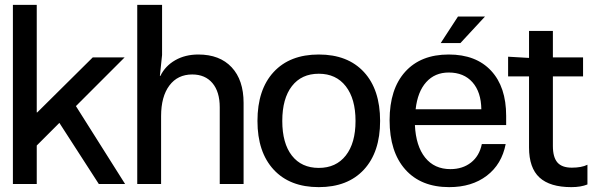

<svg xmlns="http://www.w3.org/2000/svg" viewBox="-20 -756 2467 789"><path d="M131 -736V-294H133L361 -520H492L292 -320L494 0H386L224 -251L131 -158V0H33V-736Z M646 -530 637 -444H639Q659 -485 700 -508.5Q741 -532 795 -532Q883 -532 932 -479.5Q981 -427 981 -333V0H883V-315Q883 -379 853 -414.5Q823 -450 770 -450Q710 -450 676 -404.5Q642 -359 642 -279V0H544V-736H646Z M1542 -259Q1542 -131 1475.5 -59Q1409 13 1290 13Q1171 13 1104.5 -59Q1038 -131 1038 -259Q1038 -388 1104.5 -460Q1171 -532 1290 -532Q1409 -532 1475.5 -460Q1542 -388 1542 -259ZM1290 -66Q1361 -66 1401 -117Q1441 -168 1441 -259Q1441 -350 1401 -401.5Q1361 -453 1290 -453Q1219 -453 1179.5 -402Q1140 -351 1140 -259Q1140 -167 1179.5 -116.5Q1219 -66 1290 -66Z M1826 13Q1710 13 1645.5 -59.5Q1581 -132 1581 -262Q1581 -390 1645 -461Q1709 -532 1824 -532Q1936 -532 1998 -465.5Q2060 -399 2060 -280V-242H1685Q1689 -156 1727 -108.5Q1765 -61 1831 -61Q1881 -61 1915.5 -88Q1950 -115 1960 -164H2058Q2042 -81 1980.5 -34Q1919 13 1826 13ZM1958 -307Q1957 -378 1921.5 -418Q1886 -458 1824 -458Q1767 -458 1731.5 -418.5Q1696 -379 1688 -307ZM1862 -688H1973L1872 -579H1791Z M2154 -442H2068V-523L2154 -518V-629H2252V-520H2376V-442H2252V-156Q2252 -110 2270.5 -88.5Q2289 -67 2330 -67Q2370 -67 2394 -79V2Q2367 13 2328 13Q2240 13 2197 -26.5Q2154 -66 2154 -150Z"/></svg>

Font: Non Bureau
Style: Regular
Weight: 400
Designer: Jona Saucedo
Foundry: Non Foundry
Version: Version 1.000; ttfautohint (v1.8.4)